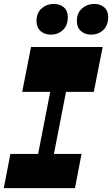

<svg xmlns="http://www.w3.org/2000/svg" viewBox="-20 -973 580 993"><path d="M148 -27 278 -694.8H359.7L229.7 -27ZM-0.3 0 33.7 -177H401.7L367.7 0ZM94.8 -498 140.5 -730H511L465.2 -498ZM242.7 -793.8Q211 -793.8 189.9 -812.3Q168.8 -830.8 168.8 -864Q168.8 -906.5 195.4 -929.6Q222 -952.7 257.7 -952.7Q290 -952.7 310.4 -935Q330.7 -917.2 330.7 -884.5Q330.7 -841.3 305.1 -817.5Q279.5 -793.8 242.7 -793.8ZM451.5 -793.8Q419.7 -793.8 398.6 -812.3Q377.5 -830.8 377.5 -864Q377.5 -906.5 404.5 -929.6Q431.5 -952.7 467.2 -952.7Q498.7 -952.7 519.1 -935Q539.5 -917.2 539.5 -884.5Q539.5 -841.3 513.9 -817.5Q488.2 -793.8 451.5 -793.8Z"/></svg>

Font: Savate ExtraLight
Style: Italic
Weight: 200
Italic angle: -11°
Designer: Max Esnée
Foundry: Plomb Type
Version: Version 2.000